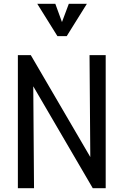

<svg xmlns="http://www.w3.org/2000/svg" viewBox="-20 -990 650 1010"><path d="M451 -700 455 -164 142 -700H74V0H159L155 -536L468 0H536V-700ZM437 -970H342L306 -874L271 -970H176L282 -800H331Z"/></svg>

Font: Necto Mono
Style: Regular
Weight: 400
Designer: Marco Condello
Foundry: Collletttivo
Version: Version 1.300;Glyphs 3.2 (3217)